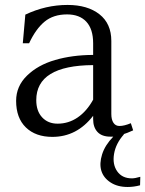

<svg xmlns="http://www.w3.org/2000/svg" viewBox="-20 -536 585 773"><path d="M252 -516.1Q332.5 -516.1 380.4 -478.5Q428.2 -440.9 428.2 -371.1V-77.1Q428.2 -54.2 436.8 -41.5Q445.3 -28.8 460.9 -28.8Q480 -28.8 506.8 -40L516.1 -11.2Q488.8 1 478 3.9L479 4.9Q446.3 41.5 439.2 83.5Q432.1 125.5 451.9 153.8Q471.7 182.1 511.2 182.1Q523.4 182.1 544.9 175.8L543.9 210Q518.6 216.8 494.1 216.8Q452.6 216.8 424.6 198.2Q396.5 179.7 387.9 151.1Q379.4 122.6 391.1 85.4Q402.8 48.3 436 14.2H424.8Q390.1 14.2 372.6 -4.6Q355 -23.4 355 -56.2V-69.8Q289.6 15.1 190.9 15.1Q123.5 15.1 84.2 -22.9Q44.9 -61 44.9 -129.9Q44.9 -189 88.9 -231.7Q132.8 -274.4 201.7 -294.4Q270.5 -314.5 355 -314.9V-361.8Q355 -418.9 327.6 -448.5Q300.3 -478 250 -478Q194.8 -478 159.4 -448.7Q124 -419.4 97.2 -361.8H71.8L82 -477.1Q164.1 -516.1 252 -516.1ZM126 -132.8Q126 -88.9 149.7 -63.5Q173.3 -38.1 211.9 -38.1Q255.9 -38.1 292.5 -63Q329.1 -87.9 355 -134.8V-273.9Q126 -272.5 126 -132.8Z"/></svg>

Font: LT Superior Serif
Style: Regular
Weight: 400
Designer: Daniel Lyons
Foundry: LyonsType
Version: Version 2.120;FEAKit 1.0